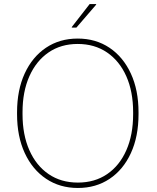

<svg xmlns="http://www.w3.org/2000/svg" viewBox="-20 -910 767 940"><path d="M361.3 10.3Q272.9 10.3 205.8 -34.7Q138.7 -79.6 101.1 -160.9Q63.5 -242.2 63.5 -351.1V-359.9Q63.5 -468.8 100.8 -550Q138.2 -631.3 205.1 -676.3Q272 -721.2 360.4 -721.2Q448.7 -721.2 515.9 -676.3Q583 -631.3 620.6 -550Q658.2 -468.8 658.2 -359.9V-351.1Q658.2 -241.7 620.8 -160.4Q583.5 -79.1 516.6 -34.4Q449.7 10.3 361.3 10.3ZM361.3 -16.1Q443.8 -16.1 504.6 -57.6Q565.4 -99.1 598.6 -174.6Q631.8 -250 631.8 -351.1V-360.8Q631.8 -461.4 598.4 -536.6Q564.9 -611.8 503.9 -653.3Q442.9 -694.8 360.4 -694.8Q278.3 -694.8 217.8 -653.3Q157.2 -611.8 123.8 -536.6Q90.3 -461.4 90.3 -360.8V-351.1Q90.3 -250 123.8 -174.6Q157.2 -99.1 218 -57.6Q278.8 -16.1 361.3 -16.1ZM331.1 -777.3 418.9 -890.1H450.2L451.2 -887.7L354 -774.9H332Z"/></svg>

Font: Roboto Slab Thin
Style: Regular
Weight: 100
Designer: Google
Version: Version 2.000; ttfautohint (v1.8.1.43-b0c9)